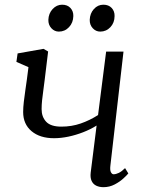

<svg xmlns="http://www.w3.org/2000/svg" viewBox="-20 -766 606 796"><path d="M179.5 -552.5 165 -433Q162.5 -411.5 159.5 -390.5Q156.5 -369.5 154.5 -350.2Q152.5 -331 152.5 -313.5Q152.5 -281.5 171.5 -261.2Q190.5 -241 234.5 -241Q277 -241 314.5 -254Q352 -267 386.5 -289L420 -552H492L437.5 -78Q435.5 -60 440 -51.8Q444.5 -43.5 451 -43.5Q460.5 -43.5 472.5 -49.2Q484.5 -55 498.5 -69L512 -47Q507 -40.5 492.2 -26.8Q477.5 -13 455.8 -1.5Q434 10 409 10Q392 10 379 3.8Q366 -2.5 359.8 -16Q353.5 -29.5 356 -50.5L380.5 -245.5Q355 -229.5 324.8 -217.8Q294.5 -206 263.5 -199.5Q232.5 -193 204 -193Q145.5 -193 110.8 -222.2Q76 -251.5 76 -301.5Q76 -320.5 78.8 -344.5Q81.5 -368.5 85.2 -392.8Q89 -417 91.5 -437L98 -487.5L48 -509.5L53 -544.5L160.5 -563.5ZM224 -635Q206 -635 193 -649Q180 -663 180.5 -684Q181.5 -710.5 198.2 -728.5Q215 -746.5 237.5 -746.5Q259.5 -746.5 272 -733Q284.5 -719.5 284 -699.5Q283.5 -672 266.2 -653.5Q249 -635 224 -635ZM395.5 -635Q377.5 -635 364.5 -649Q351.5 -663 352 -684Q353 -710.5 369.2 -728.5Q385.5 -746.5 408.5 -746.5Q430.5 -746.5 443 -733Q455.5 -719.5 455 -699.5Q455 -672 437.8 -653.5Q420.5 -635 395.5 -635Z"/></svg>

Font: Merriweather 24pt Light
Style: Italic
Weight: 300
Italic angle: -7.8°
Version: Version 2.101